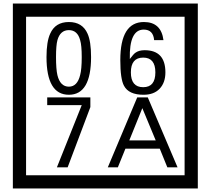

<svg xmlns="http://www.w3.org/2000/svg" viewBox="-20 -980 1195 1090"><path d="M1103 90H53V-960H1103ZM1028 15V-885H128V15ZM497 -656Q497 -442 371 -442Q244 -442 244 -656Q244 -744 265 -789Q294 -855 371 -855Q448 -855 477 -789Q497 -745 497 -656ZM444 -656Q444 -723 435 -752Q420 -809 371 -809Q322 -809 306 -752Q298 -723 298 -656Q298 -587 306 -553Q322 -488 371 -488Q419 -488 435 -554Q444 -587 444 -656ZM919 -569Q919 -511 886.5 -476.5Q854 -442 795 -442Q711 -442 684 -493Q663 -531 663 -639Q663 -855 797 -855Q895 -855 908 -752H855Q850 -812 796 -812Q713 -812 717 -645Q738 -673 748 -680Q768 -695 801 -695Q919 -695 919 -569ZM862 -569Q862 -653 793 -653Q723 -653 723 -569Q723 -485 793 -485Q862 -485 862 -569ZM493 -372 364 -30H303L444 -383H248V-427H493ZM988 -30H930L887 -136H692L649 -30H592L759 -427H819ZM864 -183 788 -366 714 -183Z"/></svg>

Font: Unicode BMP Fallback SIL
Style: Regular
Weight: 400
Foundry: NRSI, SIL International
Version: Version 5.1 Based on Unicode 5.1